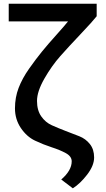

<svg xmlns="http://www.w3.org/2000/svg" viewBox="-20 -770 563 1021"><path d="M26.4 -656.2V-750H494.1V-683.6Q472.7 -656.2 409.7 -589.8Q346.7 -523.4 300.8 -471.7Q254.9 -419.9 215.8 -351.6Q176.8 -283.2 176.8 -233.4Q176.8 -183.6 199.2 -151.4Q221.7 -119.1 255.4 -104Q289.1 -88.9 328.6 -73.7Q368.2 -58.6 401.9 -45.4Q435.5 -32.2 458 -3.9Q480.5 24.4 480.5 67.4Q480.5 110.4 443.4 158.7Q406.2 207 367.2 231.4L305.7 184.6Q361.3 136.7 361.3 87.9Q361.3 61.5 330.1 44.4Q298.8 27.3 254.9 13.2Q210.9 -1 166.5 -22Q122.1 -43 90.8 -89.4Q59.6 -135.7 59.6 -193.8Q59.6 -252 79.1 -302.7Q98.6 -353.5 134.8 -404.8Q170.9 -456.1 203.1 -495.6Q235.4 -535.2 279.8 -584.5Q324.2 -633.8 341.8 -656.2Z"/></svg>

Font: GenEi M Gothic v2 Medium
Style: Regular
Weight: 500
Version: Version 2.0